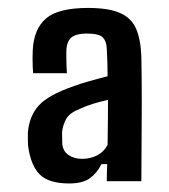

<svg xmlns="http://www.w3.org/2000/svg" viewBox="-20 -828 416 472"><path d="M150 -377Q100 -377 77.8 -399Q55.5 -421 49 -470Q48.5 -476.5 48.5 -485.2Q48.5 -494 48.5 -502Q52 -543 75.5 -568.8Q99 -594.5 158 -615Q176.5 -622 198.5 -628.2Q220.5 -634.5 244.5 -640.5Q244.5 -657 244 -673.8Q243.5 -690.5 242.5 -708Q242 -726 233 -735.8Q224 -745.5 193 -745.5Q170 -745.5 158 -737.8Q146 -730 143.5 -709.5Q143 -705.5 143 -692.2Q143 -679 143.5 -665.8Q144 -652.5 144.5 -648H61.5Q61 -652 60.5 -662.5Q60 -673 60 -685Q60 -697 60.5 -704.5Q63 -756.5 93 -782.5Q123 -808.5 196.5 -808.5Q246.5 -808.5 274.8 -796.2Q303 -784 314.5 -757.5Q326 -731 327.5 -688.5Q328 -669 328.2 -639.2Q328.5 -609.5 328.5 -575.2Q328.5 -541 328.2 -505.5Q328 -470 327.8 -438Q327.5 -406 327.5 -382.5H242.5Q242.5 -394 242.8 -404.2Q243 -414.5 243.5 -424.5H229.5Q218 -402 200.5 -389.5Q183 -377 150 -377ZM182 -437.5Q202 -437.5 219 -446.2Q236 -455 244.5 -472Q245 -501.5 245.2 -528.8Q245.5 -556 245.5 -582.5Q227.5 -578.5 210 -573.2Q192.5 -568 176.5 -560.5Q151 -550.5 142.8 -535.8Q134.5 -521 132.5 -502.5Q132.5 -498 132.8 -489.2Q133 -480.5 133 -476.5Q134 -457 148 -447.2Q162 -437.5 182 -437.5Z"/></svg>

Font: Big Shoulders Medium
Style: Regular
Weight: 500
Designer: Patric King
Foundry: XO Type Co
Version: Version 2.002